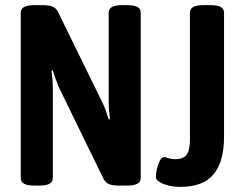

<svg xmlns="http://www.w3.org/2000/svg" viewBox="-20 -722 950 749"><path d="M115 2Q86 2 73.5 -5.5Q61 -13 61 -27V-673Q61 -702 114 -702H144Q171 -702 185.5 -696Q200 -690 207 -674L381 -319Q387 -307 393 -289.5Q399 -272 404 -256L409 -257Q407 -272 405.5 -289.5Q404 -307 404 -325V-673Q404 -687 416.5 -694.5Q429 -702 457 -702H475Q504 -702 516.5 -694.5Q529 -687 529 -673V-27Q529 2 476 2H445Q418 2 404.5 -4Q391 -10 383 -26L208 -385Q203 -397 197 -414Q191 -431 186 -447L181 -446Q183 -430 184.5 -412.5Q186 -395 186 -378V-27Q186 -13 173.5 -5.5Q161 2 133 2ZM683 7Q660 7 638.5 2Q617 -3 602.5 -12Q588 -21 588 -32Q588 -47 592.5 -65Q597 -83 604 -96Q611 -109 620 -109Q627 -109 637.5 -105Q648 -101 664 -101Q695 -101 708 -118.5Q721 -136 721 -179V-673Q721 -687 733.5 -694.5Q746 -702 775 -702H800Q829 -702 841.5 -694.5Q854 -687 854 -673V-189Q854 -92 813.5 -42.5Q773 7 683 7Z"/></svg>

Font: Asap Condensed SemiBold
Style: Regular
Weight: 600
Width: 3
Designer: Pablo Cosgaya
Foundry: Omnibus-Type
Version: Version 3.001; ttfautohint (v1.8.4.7-5d5b)